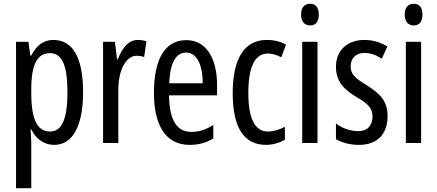

<svg xmlns="http://www.w3.org/2000/svg" viewBox="-20 -825 2320 1019"><path d="M263 -613C215 -613 175 -588 146 -530H141L131 -603H65V174H146V-66C146 -86 144 -110 142 -138H146C171 -86 216 -56 268 -56C366 -56 421 -158 421 -335C421 -520 366 -613 263 -613ZM245 -543C312 -543 338 -473 338 -334C338 -193 308 -127 246 -127C178 -127 146 -190 146 -331V-351C146 -483 178 -543 245 -543Z M711 -613C664 -613 629 -573 606 -511H601L590 -603H527V-66H608V-346C607 -451 648 -529 705 -529C720 -529 733 -527 745 -522L757 -606C741 -611 726 -613 711 -613Z M969 -612C856 -612 797 -513 797 -331C797 -175 850 -56 987 -56C1033 -56 1074 -67 1112 -90V-162C1072 -136 1035 -125 996 -125C917 -125 879 -189 877 -319H1132V-375C1132 -508 1079 -612 969 -612ZM969 -546C1029 -546 1056 -471 1056 -383H878C883 -494 914 -546 969 -546Z M1393 -56C1423 -56 1464 -66 1492 -84V-152C1461 -136 1431 -127 1402 -127C1333 -127 1298 -195 1298 -332C1298 -470 1333 -541 1401 -541C1424 -541 1448 -534 1473 -521L1498 -588C1470 -604 1437 -613 1395 -613C1273 -613 1215 -507 1215 -331C1215 -148 1274 -56 1393 -56Z M1626 -805C1595 -805 1578 -785 1578 -747C1578 -711 1596 -690 1626 -690C1656 -690 1672 -711 1672 -747C1672 -784 1657 -805 1626 -805ZM1665 -603H1584V-66H1665Z M2037 -210C2037 -292 1992 -331 1926 -373C1863 -411 1841 -431 1841 -474C1841 -516 1869 -544 1914 -544C1947 -544 1978 -532 2006 -513L2036 -578C1999 -601 1959 -613 1913 -613C1824 -613 1763 -557 1763 -472C1763 -389 1808 -349 1875 -308C1935 -274 1957 -249 1957 -207C1957 -158 1929 -129 1882 -129C1838 -129 1792 -146 1763 -170V-86C1793 -69 1835 -56 1885 -56C1981 -56 2037 -111 2037 -210Z M2176 -805C2145 -805 2128 -785 2128 -747C2128 -711 2146 -690 2176 -690C2206 -690 2222 -711 2222 -747C2222 -784 2207 -805 2176 -805ZM2215 -603H2134V-66H2215Z"/></svg>

Font: Noto Sans Malayalam UI ExtraCondensed
Style: Regular
Weight: 400
Width: 2
Designer: Jelle Bosma - Monotype Design Team
Foundry: Monotype Imaging Inc.
Version: Version 2.104